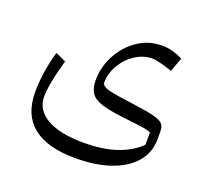

<svg xmlns="http://www.w3.org/2000/svg" viewBox="-114 -545 986 920"><g transform="rotate(20 379.0 -84.5)"><path d="M644 -309.6Q611.8 -320.8 583.5 -327.9Q555.2 -335 543 -335Q494.6 -335 453.1 -307.1Q411.6 -279.3 386.5 -235.1Q361.3 -190.9 362.8 -141.1Q369.1 -133.3 377.2 -128.2Q385.3 -123 402.3 -118.9Q419.4 -114.7 451.4 -109.6Q483.4 -104.5 538.1 -97.2Q604 -88.4 637.9 -79.6Q671.9 -70.8 683.8 -57.6Q695.8 -44.4 695.8 -22V19.5Q695.8 87.4 654.1 137Q612.3 186.5 535.9 213.4Q459.5 240.2 355.5 240.2Q212.9 240.2 140.1 181.9Q67.4 123.5 67.4 9.3Q67.4 -92.3 99.1 -203.1L151.9 -178.7Q115.2 -48.8 115.2 13.2Q115.2 82 181.4 119.6Q247.6 157.2 368.2 157.2Q556.2 157.2 650.4 64.9V2.4Q643.1 -2 631.3 -4.9Q619.6 -7.8 590.8 -11.7Q562 -15.6 503.9 -22Q431.6 -30.3 391.6 -43.5Q351.6 -56.6 335.9 -80.8Q320.3 -105 320.3 -145Q320.3 -218.8 359.1 -284.4Q397.9 -350.1 462.4 -384.8Q505.9 -409.2 570.3 -409.2Q614.3 -409.2 670.4 -381.8Z"/></g></svg>

Font: Pinar DS1 Regular
Style: Regular
Weight: 400
Designer: Amin Abedi
Version: Version 3.000